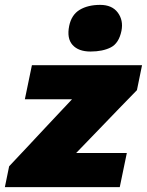

<svg xmlns="http://www.w3.org/2000/svg" viewBox="-45 -768 603 788"><path d="M-25 0 -7.5 -85.5Q35 -130.5 74.5 -172.8Q114 -215 149.5 -253L250.5 -360.5H57L86 -500.5H538L517 -398Q486.5 -367 445.2 -324.2Q404 -281.5 366 -242L267.5 -140H475.5L446.5 0ZM326.5 -556.5Q277 -556.5 252.8 -583.5Q228.5 -610.5 239 -662Q248.5 -707.5 282.2 -727.8Q316 -748 366 -748Q415 -748 438.5 -716.2Q462 -684.5 453.5 -641.5Q443 -590.5 409.8 -573.5Q376.5 -556.5 326.5 -556.5Z"/></svg>

Font: Commissioner ExtraBold
Style: Italic
Weight: 800
Italic angle: -12°
Designer: Kostas Bartsokas
Foundry: Kostas Bartsokas
Version: Version 1.000; ttfautohint (v1.8.3)